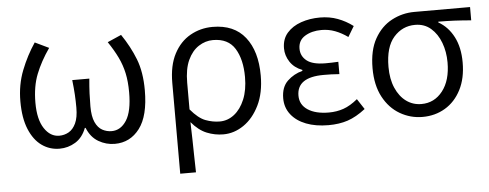

<svg xmlns="http://www.w3.org/2000/svg" viewBox="-50 -682 2567 1008"><g transform="rotate(-5 1233.5 -177.5)"><path d="M243 13Q191 13 149.5 -16.5Q108 -46 83.5 -105Q59 -164 59 -252Q59 -340 88.5 -415Q118 -490 161 -554L234 -519Q188 -453 162.5 -388.5Q137 -324 137 -238Q137 -150 168.5 -102.5Q200 -55 247 -55Q274 -55 297 -68Q320 -81 334.5 -111.5Q349 -142 349 -194Q349 -228 347 -262.5Q345 -297 340 -340H430Q426 -297 424.5 -262.5Q423 -228 423 -194Q423 -141 437 -110.5Q451 -80 474 -67.5Q497 -55 523 -55Q571 -55 601.5 -102.5Q632 -150 632 -250Q632 -307 622.5 -351Q613 -395 593.5 -435.5Q574 -476 543 -522L616 -554Q661 -488 688 -419Q715 -350 715 -254Q715 -119 665 -53Q615 13 534 13Q488 13 448 -10.5Q408 -34 388 -84H384Q365 -34 326.5 -10.5Q288 13 243 13Z M862 199V-279Q862 -371 894 -432Q926 -493 980 -523.5Q1034 -554 1098 -554Q1211 -554 1269.5 -480Q1328 -406 1328 -278Q1328 -186 1296 -121Q1264 -56 1213.5 -21.5Q1163 13 1106 13Q1061 13 1019 -4Q977 -21 939 -66Q941 -17 941.5 25Q942 67 943 108.5Q944 150 945 199ZM1093 -56Q1135 -56 1169.5 -83Q1204 -110 1224.5 -159.5Q1245 -209 1245 -277Q1245 -370 1209.5 -427.5Q1174 -485 1094 -485Q1054 -485 1018.5 -462Q983 -439 961.5 -392.5Q940 -346 940 -274V-133Q981 -84 1018.5 -70Q1056 -56 1093 -56Z M1660 13Q1593 13 1542.5 -6.5Q1492 -26 1463.5 -62.5Q1435 -99 1435 -148Q1435 -207 1468.5 -239Q1502 -271 1548 -283V-288Q1506 -304 1484 -337.5Q1462 -371 1462 -409Q1462 -458 1490 -490Q1518 -522 1564 -538Q1610 -554 1664 -554Q1714 -554 1757 -538Q1800 -522 1837 -494L1804 -439Q1772 -462 1738 -475Q1704 -488 1666 -488Q1615 -488 1579 -466Q1543 -444 1543 -400Q1543 -361 1574 -336.5Q1605 -312 1673 -312Q1690 -312 1705 -312.5Q1720 -313 1740 -314V-249Q1716 -251 1696.5 -251.5Q1677 -252 1657 -252Q1516 -252 1516 -155Q1516 -107 1557 -80Q1598 -53 1668 -53Q1709 -53 1745 -65.5Q1781 -78 1820 -110L1856 -55Q1807 -17 1762 -2Q1717 13 1660 13Z M2156 13Q2092 13 2037 -19Q1982 -51 1949 -113Q1916 -175 1916 -264Q1916 -359 1950.5 -420Q1985 -481 2041 -510.5Q2097 -540 2160 -540H2454V-470Q2408 -474 2367 -476Q2326 -478 2281 -478V-474Q2332 -445 2361 -389Q2390 -333 2390 -254Q2390 -170 2359 -110Q2328 -50 2275 -18.5Q2222 13 2156 13ZM2156 -55Q2224 -55 2267.5 -110.5Q2311 -166 2311 -261Q2311 -317 2293 -365Q2275 -413 2241 -442.5Q2207 -472 2158 -472Q2091 -472 2045.5 -420.5Q2000 -369 2000 -264Q2000 -200 2020.5 -153Q2041 -106 2076 -80.5Q2111 -55 2156 -55Z"/></g></svg>

Font: Source Han Sans SC Normal
Style: Regular
Weight: 350
Designer: Ryoko NISHIZUKA 西塚涼子 (kana, bopomofo & ideographs); Paul D. Hunt (Latin, Greek & Cyrillic); Sandoll Communications 산돌커뮤니
Foundry: Adobe
Version: Version 2.004;hotconv 1.0.118;makeotfexe 2.5.65603